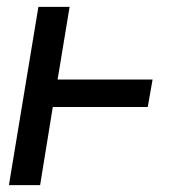

<svg xmlns="http://www.w3.org/2000/svg" viewBox="-20 -540 540 560"><path d="M6 0 92 -520H183L148 -308H425L411 -228H134L97 0Z"/></svg>

Font: Iosevka Curly Medium
Style: Italic
Weight: 500
Italic angle: -9°
Monospace: yes
Designer: Belleve Invis
Foundry: Belleve Invis
Version: Version 22.1.2; ttfautohint (v1.8.4)